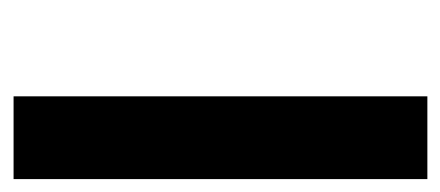

<svg xmlns="http://www.w3.org/2000/svg" viewBox="-208 -458 665 290"><g transform="rotate(-90 125.0 -312.5)"><path d="M0 0V-625H125V0Z"/></g></svg>

Font: Galmuri7 Regular
Style: Regular
Weight: 400
Designer: Lee Minseo (quiple)
Version: Version 2.399;hotconv 1.1.1;makeotfexe 2.6.0 DEVELOPMENT